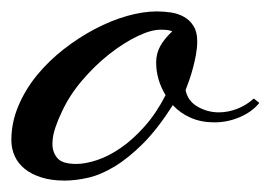

<svg xmlns="http://www.w3.org/2000/svg" viewBox="-21 -315 477 338"><path d="M356.4 -99.6Q333 -99.6 314.7 -107.7Q296.4 -115.7 283.2 -129.9Q256.8 -88.4 231 -62.5Q205.1 -36.6 180.9 -22Q156.7 -7.3 134.5 -2.2Q112.3 2.9 92.8 2.9Q69.3 2.9 51.8 -2.7Q34.2 -8.3 22.5 -17.8Q10.7 -27.3 4.9 -40.3Q-1 -53.2 -1 -68.4Q-1 -99.1 11.2 -128.2Q23.4 -157.2 43.9 -182.4Q64.5 -207.5 91.1 -228.3Q117.7 -249 146 -263.9Q174.3 -278.8 202.6 -286.9Q231 -294.9 254.9 -294.9Q267.6 -294.9 280.3 -293Q293 -291 303.2 -285.2Q313.5 -279.3 319.8 -269Q326.2 -258.8 326.2 -242.2Q326.2 -231 324 -219Q321.8 -207 318.8 -195.8Q315.9 -184.6 312.3 -174.3Q308.6 -164.1 305.7 -156.2Q309.6 -137.2 326.9 -127.2Q344.2 -117.2 364.3 -117.2Q380.4 -117.2 396.7 -123.5Q413.1 -129.9 425.8 -141.6L435.5 -133.8Q422.9 -118.2 401.4 -108.9Q379.9 -99.6 356.4 -99.6ZM113.3 -26.4Q129.4 -26.4 149.9 -33.2Q170.4 -40 191.7 -54.7Q212.9 -69.3 233.4 -92.3Q253.9 -115.2 270.5 -147.5Q253.9 -174.8 253.9 -205.1Q253.9 -220.7 261 -233.6Q268.1 -246.6 282.2 -259.8Q279.3 -261.2 274.7 -262Q270 -262.7 261.7 -262.7Q244.6 -262.7 220.5 -251Q196.3 -239.3 171.1 -219.5Q146 -199.7 123.5 -173.3Q101.1 -147 87.9 -118.2Q82 -106.4 76.7 -91.1Q71.3 -75.7 71.3 -61.5Q71.3 -46.9 80.1 -36.6Q88.9 -26.4 113.3 -26.4Z"/></svg>

Font: Meie Script
Style: Regular
Weight: 400
Version: Version 1.001